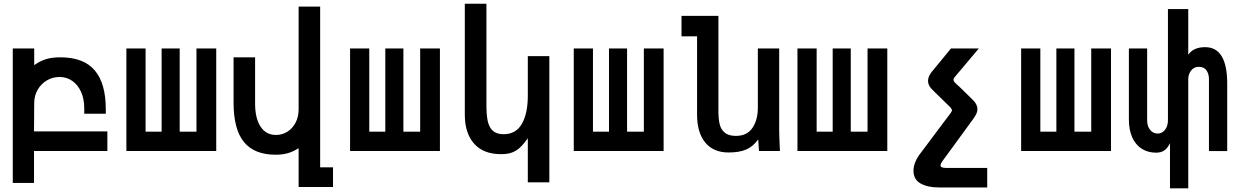

<svg xmlns="http://www.w3.org/2000/svg" viewBox="-20 -810 6640 1030"><path d="M48.5 -550H163.5V-460.5Q195 -483 227 -492.8Q259 -502.5 303.5 -502.5Q429 -502.5 488.2 -432.5Q547.5 -362.5 547.5 -224.5V-200H432V-229Q432 -279 414.8 -317.2Q397.5 -355.5 367.5 -376.2Q337.5 -397 299.5 -397Q262.5 -397 231.5 -378.8Q200.5 -360.5 182 -328.5Q163.5 -296.5 163.5 -256.5L162.5 -105H556V0H162.5V171.5H48.5Z M1140 0H658V-550H761V-103.5H847V-550H944V-103.5H1034V-550H1140Z M1458.5 20Q1344.5 20 1288.8 -48Q1233 -116 1233 -260V-502.5H1348.5V-254.5Q1348.5 -175.5 1377.8 -130.8Q1407 -86 1460.5 -86Q1494 -86 1521.8 -103.5Q1549.5 -121 1565.8 -152.2Q1582 -183.5 1582 -223.5V-774.5H1697.5V87.5H1766.5V193H1582V-15Q1552.5 3.5 1524.2 11.8Q1496 20 1458.5 20Z M2340 0H1858V-550H1961V-103.5H2047V-550H2144V-103.5H2234V-550H2340Z M2668 17Q2573.5 17 2523.5 -39.2Q2473.5 -95.5 2473.5 -195V-790H2589.5V-246.5Q2589.5 -195 2596.2 -161.8Q2603 -128.5 2623.2 -109.2Q2643.5 -90 2681.5 -90Q2748 -90 2779.8 -146Q2811.5 -202 2811.5 -296.5V-509H2927V168H2811.5V-68Q2788.5 -36 2769 -18Q2749.5 0 2725.8 8.5Q2702 17 2668 17Z M3540 0H3058V-550H3161V-103.5H3247V-550H3344V-103.5H3434V-550H3540Z M3719.5 -195V-615H3636V-725H3834V-213.5Q3834 -171 3841 -142.8Q3848 -114.5 3868.5 -97.8Q3889 -81 3928 -81Q3987.5 -81 4016.5 -123.8Q4045.5 -166.5 4045.5 -232V-550H4160V-119Q4160 -87.5 4162 -43.5Q4163 -28.5 4164 0H4051.5L4047.5 -62Q4019 -23 3982.2 -7.5Q3945.5 8 3888.5 8Q3807.5 8 3763.5 -45.2Q3719.5 -98.5 3719.5 -195Z M4740 0H4258V-550H4361V-103.5H4447V-550H4544V-103.5H4634V-550H4740Z M4880.5 106Q4880.5 85 4888.5 63.5Q4896.5 42 4909.5 23.5L5079 -202.5Q5087 -213 5087 -218Q5087 -223.5 5079.5 -233L4992.5 -318Q4972.5 -336.5 4965.5 -349.5Q4958.5 -362.5 4958.5 -376.5Q4958.5 -399.5 4978.5 -424.5L5081.5 -550H5231L5113 -410Q5103.5 -399.5 5099.2 -393.5Q5095 -387.5 5095 -382Q5095 -375.5 5102 -367.8Q5109 -360 5127 -344.5L5200.5 -272.5Q5211 -262.5 5217.2 -250Q5223.5 -237.5 5223.5 -224.5Q5223.5 -211.5 5217.2 -198.2Q5211 -185 5197 -166.5L5037.5 52Q5025.5 68.5 5025.5 77Q5025.5 84.5 5033.5 87.8Q5041.5 91 5059.5 91H5276V195.5H5014Q4956.5 195.5 4918.5 174.2Q4880.5 153 4880.5 106Z M5940 0H5458V-550H5561V-103.5H5647V-550H5744V-103.5H5834V-550H5940Z M6256.5 -41.5Q6243.5 -15 6226 -3Q6208.5 9 6182 9Q6138 9 6105 -12Q6072 -33 6054 -73Q6036 -113 6036 -169V-550H6134V-164Q6134 -133 6150 -113.2Q6166 -93.5 6190 -93.5Q6214 -93.5 6229.8 -113.5Q6245.5 -133.5 6245.5 -164.5V-761.5H6354.5V-516Q6381.5 -557 6445 -557Q6563.5 -557 6563.5 -361.5V0.5H6465.5V-385.5Q6465.5 -413.5 6452.2 -432.5Q6439 -451.5 6411 -451.5Q6385.5 -451.5 6370 -431.8Q6354.5 -412 6354.5 -385.5V200.5H6256.5Z"/></svg>

Font: JuliaMono SemiBold
Style: Regular
Weight: 600
Monospace: yes
Designer: cormullion
Foundry: corm
Version: Version 0.055; ttfautohint (v1.8.4)